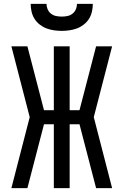

<svg xmlns="http://www.w3.org/2000/svg" viewBox="-20 -975 640 995"><path d="M39 0 134 -368 39 -735H122L208 -404H259V-735H341V-404H392L478 -735H561L466 -368L561 0H478L392 -331H341V0H259V-331H208L122 0ZM300 -815Q280 -815 259.5 -818Q239 -821 220.5 -828Q202 -835 185.5 -848Q169 -861 158.5 -878Q148 -895 143.5 -915Q139 -935 139 -955H221Q221 -940 227 -926.5Q233 -913 244.5 -904Q256 -895 270.5 -892Q285 -889 300 -889Q315 -889 329.5 -892Q344 -895 355.5 -904Q367 -913 373 -926.5Q379 -940 379 -955H461Q461 -935 456.5 -915Q452 -895 441.5 -878Q431 -861 414.5 -848Q398 -835 379.5 -828Q361 -821 340.5 -818Q320 -815 300 -815Z"/></svg>

Font: Bmono
Style: Regular
Weight: 400
Monospace: yes
Designer: Belleve Invis
Foundry: Belleve Invis
Version: Version 11.2.2; ttfautohint (v1.8.2)